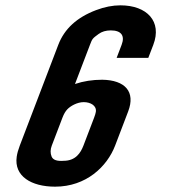

<svg xmlns="http://www.w3.org/2000/svg" viewBox="-20 -694 646 720"><path d="M54.2 -148C48.3 -132.7 44.5 -118.8 42.7 -106.5C32 -33.2 97.5 6 186.5 6C303.1 6 381.4 -69 411.7 -148L460.6 -276C488.9 -350 449.2 -393.7 363.5 -395C326.9 -395 292.8 -389.7 261.2 -379L317.4 -526C326.2 -549.2 326.9 -549.7 349.7 -566.5C361.9 -575.5 377.2 -580 395.5 -580C435 -580 449.1 -559.9 436.1 -526L417.4 -477H536.1L554.9 -526C588.3 -613.4 531.6 -674 431.4 -674C402.3 -674 371.8 -668 340.2 -656C268.6 -628.9 221.6 -586.1 198.6 -526ZM339.4 -274.5C338.5 -268.8 336.3 -261.7 333 -253L292.9 -148C282.3 -120.3 263.3 -91 218.6 -91C193.7 -89 178.6 -94.3 173.5 -107C168.3 -119.7 168.6 -133.3 174.2 -148L214.3 -253C219.4 -266.3 225.4 -276.7 232.4 -284C243.8 -296.1 269.2 -311 294 -311C319.5 -311 343.1 -297.8 339.4 -274.5Z"/></svg>

Font: Din Kursivschrift
Style: Extended Italic
Weight: 400
Version: Version 1.089